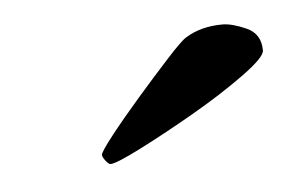

<svg xmlns="http://www.w3.org/2000/svg" viewBox="-27 -672 299 196"><g transform="rotate(-5 122.5 -574.0)"><path d="M80 -508Q86 -508 112.5 -521.5Q139 -535 168.5 -552Q198 -569 221.5 -586Q245 -603 245 -610Q245 -627 230.5 -633.5Q216 -640 206 -640Q195 -640 185.5 -637.5Q176 -635 168 -630Q163 -627 147.5 -610Q132 -593 115 -573.5Q98 -554 85 -537.5Q72 -521 72 -518Q72 -516 75 -512Q78 -508 80 -508Z"/></g></svg>

Font: Vermiglione
Style: Italic
Weight: 400
Italic angle: -11°
Version: Version 1.105